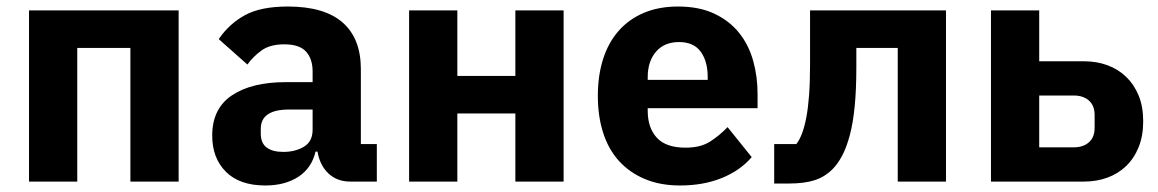

<svg xmlns="http://www.w3.org/2000/svg" viewBox="-20 -557 3552 589"><path d="M69 -525H528V0H380V-410H217V0H69Z M1054 0Q1014 0 987.5 -25Q961 -50 954 -92H948Q936 -41 895 -14.5Q854 12 794 12Q715 12 673 -30Q631 -72 631 -141Q631 -224 691.5 -264.5Q752 -305 856 -305H939V-338Q939 -376 919 -398.5Q899 -421 852 -421Q808 -421 782 -402Q756 -383 739 -359L651 -437Q683 -484 731.5 -510.5Q780 -537 863 -537Q975 -537 1031 -488Q1087 -439 1087 -345V-115H1136V0ZM849 -91Q886 -91 912.5 -107Q939 -123 939 -159V-221H867Q780 -221 780 -162V-147Q780 -118 798 -104.5Q816 -91 849 -91Z M1235 -525H1383V-324H1561V-525H1709V0H1561V-209H1383V0H1235Z M2066 12Q2006 12 1959 -7.5Q1912 -27 1879.5 -62.5Q1847 -98 1830.5 -149Q1814 -200 1814 -263Q1814 -325 1830 -375.5Q1846 -426 1877.5 -462Q1909 -498 1955 -517.5Q2001 -537 2060 -537Q2125 -537 2171.5 -515Q2218 -493 2247.5 -456Q2277 -419 2290.5 -370.5Q2304 -322 2304 -269V-225H1967V-217Q1967 -165 1995 -134.5Q2023 -104 2083 -104Q2129 -104 2158 -122.5Q2187 -141 2212 -167L2286 -75Q2251 -34 2194.5 -11Q2138 12 2066 12ZM2063 -428Q2018 -428 1992.5 -398.5Q1967 -369 1967 -320V-312H2151V-321Q2151 -369 2129.5 -398.5Q2108 -428 2063 -428Z M2355 -115H2423Q2433 -128 2440.5 -148Q2448 -168 2453.5 -196.5Q2459 -225 2462 -265Q2465 -305 2465 -359V-525H2882V0H2734V-410H2607V-351Q2607 -283 2602 -231.5Q2597 -180 2587 -142.5Q2577 -105 2563.5 -79.5Q2550 -54 2534 -38Q2510 -14 2478.5 -4Q2447 6 2400 6H2355Z M3020 -525H3168V-369H3306Q3344 -369 3377 -357Q3410 -345 3434.5 -321.5Q3459 -298 3473 -264Q3487 -230 3487 -185Q3487 -140 3473 -105.5Q3459 -71 3434.5 -47.5Q3410 -24 3377 -12Q3344 0 3306 0H3020ZM3274 -105Q3303 -105 3320.5 -120.5Q3338 -136 3338 -165V-204Q3338 -233 3320.5 -248.5Q3303 -264 3274 -264H3168V-105Z"/></svg>

Font: IBMPlexSans-Bold
Style: Bold
Weight: 700
Designer: Mike Abbink, Paul van der Laan, Pieter van Rosmalen
Foundry: Bold Monday
Version: Version 3.1